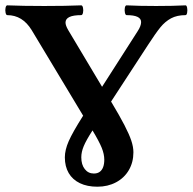

<svg xmlns="http://www.w3.org/2000/svg" viewBox="-35 -685 721 718"><path d="M207.5 -96.7Q207.5 -124 221.9 -157Q236.3 -189.9 275.9 -252.4L83.5 -572.3Q49.3 -628.4 -7.8 -628.4Q-12.2 -628.4 -14.2 -637.7Q-16.1 -647 -14.2 -656Q-12.2 -665 -7.8 -665Q49.8 -662.6 130.4 -662.6Q211.4 -662.6 268.6 -665Q273.4 -665 275.4 -655.8Q277.3 -646.5 275.4 -637.5Q273.4 -628.4 268.6 -628.4Q210 -628.4 210 -600.6Q210 -589.8 220.2 -572.3L346.7 -360.4L479.5 -567.9Q492.7 -587.9 492.7 -602.5Q492.7 -628.4 438.5 -628.4Q434.1 -628.4 432.1 -637.7Q430.2 -647 431.9 -656Q433.6 -665 438.5 -665Q484.4 -662.6 548.8 -662.6Q612.8 -662.6 658.7 -665Q663.1 -665 664.8 -655.8Q666.5 -646.5 664.8 -637.5Q663.1 -628.4 658.7 -628.4Q627 -628.4 604.7 -616.5Q582.5 -604.5 564.9 -583Q547.4 -561.5 518.6 -517.1L380.4 -305.2Q412.6 -251.5 430.4 -217Q448.2 -182.6 456.1 -158.9Q463.9 -135.3 463.9 -115.7Q463.9 -78.1 446.8 -48.8Q429.7 -19.5 398.9 -3.2Q368.2 13.2 329.1 13.2Q291 13.2 263.7 0Q236.3 -13.2 221.9 -37.8Q207.5 -62.5 207.5 -96.7ZM355 -87.9Q355 -108.4 345.5 -132.1Q335.9 -155.8 311 -197.3Q287.1 -160.2 278.1 -138.4Q269 -116.7 269 -96.7Q269 -69.3 282 -52.7Q294.9 -36.1 315.9 -36.1Q329.1 -36.1 337.6 -42.2Q346.2 -48.3 350.6 -59.8Q355 -71.3 355 -87.9Z"/></svg>

Font: Junicode Two Beta VF
Style: Regular
Weight: 400
Designer: Peter S. Baker
Foundry: Briery Creek Software
Version: Version 1.031 beta; ttfautohint (v1.8.1.43-b0c9)